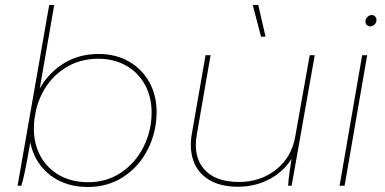

<svg xmlns="http://www.w3.org/2000/svg" viewBox="-20 -740 1533 765"><path d="M176 -720H196L135 -368L133 -354L94 -135Q87 -94 79 -56Q71 -18 65 0H50ZM96 -223Q96 -302 130 -371.5Q164 -441 227 -483Q290 -525 373 -525Q441 -525 493.5 -495Q546 -465 575 -412.5Q604 -360 604 -294Q604 -216 570 -147Q536 -78 473.5 -36.5Q411 5 330 5Q260 5 207 -24.5Q154 -54 125 -106Q96 -158 96 -223ZM584 -292Q584 -354 557.5 -402.5Q531 -451 482.5 -478.5Q434 -506 371 -506Q297 -506 238.5 -468.5Q180 -431 147.5 -367Q115 -303 115 -227Q115 -166 141.5 -117.5Q168 -69 217 -41.5Q266 -14 332 -14Q405 -14 462.5 -52.5Q520 -91 552 -155Q584 -219 584 -292Z M744 -205 799 -520H819L764 -203Q749 -116 793.5 -65.5Q838 -15 932 -15Q1017 -15 1079 -63.5Q1141 -112 1156 -194L1214 -520H1234L1142 0H1128Q1129 -21 1134 -57Q1139 -93 1146 -135L1152 -125Q1121 -65 1061.5 -30.5Q1002 4 928 4Q858 4 813 -23.5Q768 -51 751 -98.5Q734 -146 744 -205ZM987 -720H1009L1038 -594H1020Z M1423 -520H1443L1353 0H1333ZM1436 -654Q1436 -664 1443.5 -672Q1451 -680 1461 -680Q1470 -680 1475 -674Q1480 -668 1480 -660Q1480 -650 1472.5 -642.5Q1465 -635 1456 -635Q1447 -635 1441.5 -640.5Q1436 -646 1436 -654Z"/></svg>

Font: Fixel Italic Variable 20240409 Display Thin
Style: Italic
Weight: 100
Italic angle: -10°
Designer: AlfaBravo + MacPaw
Foundry: Kyrylo Tkachov, Marchela Mozhyna, Serhii Makarenko, Maria Weinstein, Zakhar Kryvoshyya
Version: Version 1.211;Glyphs 3.2 (3225)